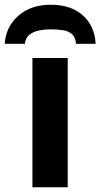

<svg xmlns="http://www.w3.org/2000/svg" viewBox="-59 -791 424 811"><path d="M227 0H78V-546H227ZM155 -771Q241 -771 291 -726Q341 -681 345 -606H262Q260 -634 245 -647Q230 -660 206.5 -663.5Q183 -667 154 -667Q131 -667 107 -662.5Q83 -658 66 -645Q49 -632 46 -606H-39Q-34 -679 19 -725Q72 -771 155 -771Z"/></svg>

Font: Noto IKEA Latin
Style: Bold
Weight: 700
Designer: Monotype Design Team
Foundry: Monotype Imaging Inc.
Version: Version 1.0